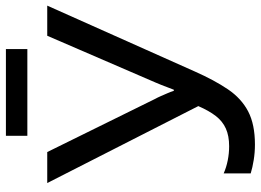

<svg xmlns="http://www.w3.org/2000/svg" viewBox="-140 -758 908 669"><g transform="rotate(-90 314.5 -424.0)"><path d="M628.9 -713.9 399.4 -199.7Q369.1 -131.3 337.4 -84.5Q305.7 -37.6 260.5 -13.9Q215.3 9.8 145 9.8Q117.2 9.8 91.3 5.6Q65.4 1.5 44.4 -4.9V-99.1Q65.4 -89.8 89.6 -85Q113.8 -80.1 139.2 -80.1Q175.3 -80.1 200.7 -91.6Q226.1 -103 244.4 -126.7Q262.7 -150.4 278.8 -187.5L10.7 -713.9H118.7L304.2 -337.4Q308.6 -329.6 313.5 -318.4Q318.4 -307.1 323.5 -295.4Q328.6 -283.7 332 -272.9H335.9Q339.4 -281.7 343.8 -293.5Q348.1 -305.2 352.8 -316.9Q357.4 -328.6 361.3 -337.4L523.9 -713.9ZM477.5 -857.9V-783.2H175.3V-857.9Z"/></g></svg>

Font: Open Sans Medium
Style: Regular
Weight: 500
Designer: Monotype Design Team
Foundry: Monotype Imaging Inc.
Version: Version 3.000